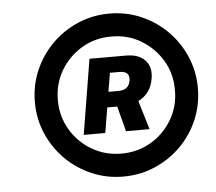

<svg xmlns="http://www.w3.org/2000/svg" viewBox="-45 -786 749 667"><g transform="rotate(-5 329.5 -453.0)"><path d="M359.4 -168.9Q300.8 -168.9 249.3 -191.2Q197.8 -213.4 158.7 -252.4Q119.6 -291.5 97.4 -343Q75.2 -394.5 75.2 -453.1Q75.2 -511.7 97.4 -563.2Q119.6 -614.7 158.7 -653.8Q197.8 -692.9 249.3 -715.1Q300.8 -737.3 359.4 -737.3Q418 -737.3 469.5 -715.1Q521 -692.9 560.1 -653.8Q599.1 -614.7 621.3 -563.2Q643.6 -511.7 643.6 -453.1Q643.6 -394.5 621.6 -343Q599.6 -291.5 560.5 -252.4Q521.5 -213.4 470 -191.2Q418.5 -168.9 359.4 -168.9ZM359.4 -249Q416.5 -249 462.9 -276.4Q509.3 -303.7 536.6 -350.3Q564 -397 563.5 -453.1Q564 -509.8 536.4 -556.2Q508.8 -602.5 462.4 -630.1Q416 -657.7 359.4 -657.2Q303.2 -657.7 256.6 -630.1Q210 -602.5 182.6 -556.2Q155.3 -509.8 155.3 -453.1Q155.3 -397 182.6 -350.3Q210 -303.7 256.6 -276.4Q303.2 -249 359.4 -249ZM234.4 -325.2 277.3 -586.9H402.3Q448.7 -587.4 470.9 -563.5Q493.2 -539.6 486.3 -499Q477.5 -447.3 433.6 -425.8L463.9 -325.2H381.8L358.9 -413.1H324.2L309.6 -325.2ZM333 -466.8H368.2Q403.8 -466.8 409.2 -499Q414.6 -531.2 378.9 -532.2H343.8Z"/></g></svg>

Font: Inter Black
Style: Italic
Weight: 900
Italic angle: -9.39999°
Designer: Rasmus Andersson
Foundry: rsms
Version: Version 4.000;git-a52131595